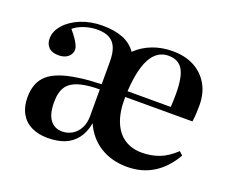

<svg xmlns="http://www.w3.org/2000/svg" viewBox="-94 -674 993 835"><g transform="rotate(20 402.5 -256.5)"><path d="M192 14Q149 14 117 -1.5Q85 -17 67.5 -48Q50 -79 50 -123Q50 -192 91.5 -228Q133 -264 226 -277Q250 -281 277 -283Q304 -285 334 -286V-390Q334 -431 323.5 -455.5Q313 -480 291.5 -491.5Q270 -503 236 -503Q205 -503 174.5 -492.5Q144 -482 128 -467Q146 -446 156 -430.5Q166 -415 170 -405Q174 -395 174 -387Q174 -368 158 -354Q142 -340 114 -340Q83 -340 68 -355.5Q53 -371 53 -396Q53 -429 79.5 -459.5Q106 -490 151.5 -508.5Q197 -527 252 -527Q307 -527 346 -511.5Q385 -496 408 -463Q440 -494 483 -510.5Q526 -527 576 -527Q633 -527 675 -505Q717 -483 741 -442Q765 -401 765 -345Q765 -328 764 -306.5Q763 -285 760 -269H449Q448 -201 466 -156Q484 -111 518 -88.5Q552 -66 598 -66Q642 -66 679 -80Q716 -94 753 -129L769 -114Q733 -51 680.5 -18.5Q628 14 560 14Q488 14 435 -19Q382 -52 355 -113Q347 -69 325 -40.5Q303 -12 270 1Q237 14 192 14ZM242 -34Q267 -34 288 -46.5Q309 -59 321.5 -82.5Q334 -106 334 -138V-262Q309 -262 288.5 -260Q268 -258 251 -254Q204 -243 185 -216.5Q166 -190 166 -142Q166 -88 186 -61Q206 -34 242 -34ZM450 -296H650Q651 -307 651.5 -324.5Q652 -342 652 -356Q652 -436 631.5 -469Q611 -502 566 -502Q531 -502 506.5 -479Q482 -456 468 -410.5Q454 -365 450 -296Z"/></g></svg>

Font: Literata 60pt Medium
Style: Regular
Weight: 500
Designer: Latin by Veronika Burian and Jose Scaglione. Greek by Irene Vlachou. Cyrillic by Vera Evstafieva.
Foundry: TypeTogether
Version: Version 3.103;gftools[0.9.29]